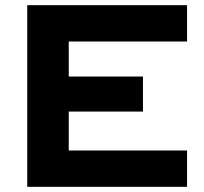

<svg xmlns="http://www.w3.org/2000/svg" viewBox="-20 -720 786 740"><path d="M85 -700H701V-560H245V-425H531V-290H245V-140H701V0H85Z"/></svg>

Font: Copperplate Sans CC
Style: Bold
Weight: 700
Designer: indestructible type*
Foundry: Cowboy Collective
Version: Version 1.000